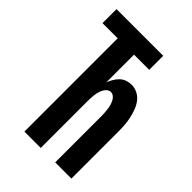

<svg xmlns="http://www.w3.org/2000/svg" viewBox="-215 -832 930 930"><g transform="rotate(45 250.0 -367.5)"><path d="M127 0V-639H23V-735H343V-639H239V-450Q245 -465 253.5 -479.5Q262 -494 274 -505.5Q286 -517 302 -522.5Q318 -528 334 -528Q356 -528 376 -517.5Q396 -507 409 -489Q422 -471 429.5 -450Q437 -429 441.5 -407.5Q446 -386 447.5 -364Q449 -342 449 -320V0H338V-320Q338 -331 337 -342Q336 -353 334.5 -364.5Q333 -376 330 -386.5Q327 -397 322 -407Q317 -417 308 -424.5Q299 -432 288 -432Q277 -432 268 -424.5Q259 -417 254 -407Q249 -397 246 -386.5Q243 -376 241.5 -364.5Q240 -353 239.5 -342Q239 -331 239 -320V0Z"/></g></svg>

Font: Zed Mono
Style: Bold
Weight: 700
Monospace: yes
Designer: Belleve Invis
Foundry: Belleve Invis
Version: Version 1.0.0; ttfautohint (v1.8.4)